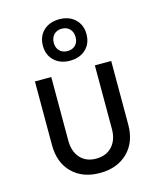

<svg xmlns="http://www.w3.org/2000/svg" viewBox="-124 -924 848 1021"><g transform="rotate(-15 300.0 -413.0)"><path d="M299 10Q204 10 147 -46.5Q90 -103 90 -200V-550H180V-200Q180 -140 212 -104.5Q244 -69 299 -69Q355 -69 387.5 -104.5Q420 -140 420 -200V-550H510V-200Q510 -103 452 -46.5Q394 10 299 10ZM300 -608Q246 -608 213 -639.5Q180 -671 180 -722Q180 -773 213 -804.5Q246 -836 300 -836Q354 -836 387 -804.5Q420 -773 420 -722Q420 -671 387 -639.5Q354 -608 300 -608ZM300 -661Q327 -661 343.5 -677.5Q360 -694 360 -722Q360 -750 343.5 -767Q327 -784 300 -784Q273 -784 256.5 -767Q240 -750 240 -722Q240 -694 256.5 -677.5Q273 -661 300 -661Z"/></g></svg>

Font: JetBrains Mono
Style: Regular
Weight: 400
Monospace: yes
Designer: Philipp Nurullin, Konstantin Bulenkov
Foundry: JetBrains
Version: Version 2.305